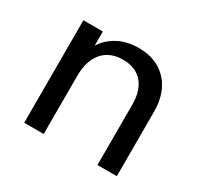

<svg xmlns="http://www.w3.org/2000/svg" viewBox="-109 -618 788 755"><g transform="rotate(30 285.0 -240.0)"><path d="M78.6 -465.3H167V-400.9Q189 -437 229.2 -458.5Q269.5 -480 322.8 -480Q403.8 -480 451.4 -429.7Q499 -379.4 499 -292V0H411.1V-273.9Q411.1 -338.9 379.9 -374Q348.6 -409.2 292 -409.2Q232.9 -409.2 200 -371.1Q167 -333 167 -263.2V0H78.6Z"/></g></svg>

Font: Spartan MB Med
Style: Regular
Weight: 500
Designer: Matt Bailey, Mirko Velimirovic
Foundry: Matt Bailey
Version: Version 1.005